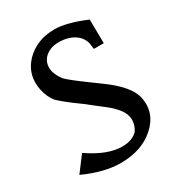

<svg xmlns="http://www.w3.org/2000/svg" viewBox="-188 -885 932 1017"><g transform="rotate(-30 278.5 -376.0)"><path d="M100.6 -131.3Q157.7 -91.8 208 -72.8Q258.3 -53.7 303.2 -53.7Q334 -53.7 357.2 -62.3Q380.4 -70.8 396.5 -86.9Q408.7 -104 414.6 -126.5Q420.4 -148.9 415 -173.8Q403.8 -225.6 314 -291.5L234.9 -353.5Q187.5 -387.2 157 -412.1Q126.5 -437 114.3 -449.2Q88.4 -480.5 76.7 -531.7Q56.2 -630.4 123 -701.2Q156.7 -735.8 200.9 -753.7Q245.1 -771.5 301.3 -771.5Q336.4 -771.5 383.3 -759.5Q430.2 -747.6 488.8 -722.7L490.7 -577.1H430.2Q429.7 -580.6 429 -586.2Q428.2 -591.8 427.5 -597.4Q426.8 -603 426 -607.4Q425.3 -611.8 425.3 -613.3Q420.9 -632.8 408.9 -649.2Q397 -665.5 378.7 -677Q360.4 -688.5 336.7 -694.8Q313 -701.2 285.6 -701.2Q230 -701.2 196.8 -667Q182.1 -649.9 177.2 -630.6Q172.4 -611.3 177.2 -586.9Q181.2 -571.3 189.2 -556.2Q197.3 -541 207.5 -526.9Q221.7 -512.2 248.8 -490.7Q275.9 -469.2 314 -441.4L383.3 -390.6Q442.4 -347.7 477.1 -306.2Q511.7 -264.6 520 -226.1Q540.5 -124 459.5 -52.2Q420.4 -17.1 368.4 0.5Q316.4 18.1 252 18.1Q151.9 18.1 29.8 -37.6Z"/></g></svg>

Font: IranNastaliq
Style: Regular
Weight: 400
Designer: Hossein Zahedi
Version: Version 1.5